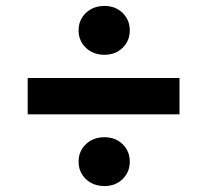

<svg xmlns="http://www.w3.org/2000/svg" viewBox="-20 -680 688 645"><path d="M73 -418H583V-296H73ZM416 -137Q416 -102 392 -78.5Q368 -55 331 -55Q293 -55 268.5 -78.5Q244 -102 244 -137Q244 -172 268.5 -195.5Q293 -219 331 -219Q368 -219 392 -195.5Q416 -172 416 -137ZM416 -578Q416 -543 392 -519.5Q368 -496 331 -496Q293 -496 268.5 -519.5Q244 -543 244 -578Q244 -613 268.5 -636.5Q293 -660 331 -660Q368 -660 392 -636.5Q416 -613 416 -578Z"/></svg>

Font: Poppins SemiBold
Style: Regular
Weight: 600
Designer: Ninad Kale (Devanagari), Jonny Pinhorn (Latin)
Foundry: Indian Type Foundry
Version: Version 3.002 2017